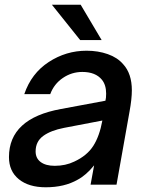

<svg xmlns="http://www.w3.org/2000/svg" viewBox="-20 -783 624 814"><path d="M18 -117Q18 -281 239 -321L427 -356Q430 -367 430 -386Q430 -423 412 -445Q385 -478 329 -478Q284 -478 246.5 -452.5Q209 -427 193 -384H83Q113 -472 186.5 -520Q260 -568 347 -568Q396 -568 437 -553.5Q478 -539 502 -511Q539 -471 539 -400Q539 -363 529 -309L474 0H364L379 -82Q345 -40 309 -21Q253 11 174 11Q102 11 60 -23Q18 -57 18 -117ZM295 -98Q349 -123 375.5 -164.5Q402 -206 414 -272L252 -241Q195 -230 163 -206.5Q131 -183 131 -141Q131 -112 152.5 -96Q174 -80 212 -80Q258 -80 295 -98ZM411 -613H320L200 -763H322Z"/></svg>

Font: Open Sauce One Medium Italic
Style: Regular
Weight: 500
Italic angle: -10°
Designer: Alfredo Marco Pradil
Foundry: Creative Sauce Fz LLC
Version: Version 1.477